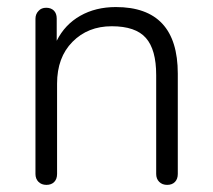

<svg xmlns="http://www.w3.org/2000/svg" viewBox="-20 -517 601 542"><path d="M481.9 -309.1V-25.9Q481.9 -11.7 473.9 -3.4Q465.8 4.9 451.9 4.9Q438 4.9 429.4 -3.7Q420.9 -12.2 420.9 -25.9V-305.2Q420.9 -377 391.8 -409.9Q362.8 -442.9 295.4 -442.9Q228 -442.9 184.6 -398.9Q141.1 -355 141.1 -280.8V-25.9Q141.1 -11.7 133.1 -3.4Q125 4.9 111.1 4.9Q97.2 4.9 88.6 -3.7Q80.1 -12.2 80.1 -25.9V-463.9Q80.1 -477.5 88.9 -486.3Q96.7 -495.1 110.4 -495.1Q124 -495.1 132.1 -487.1Q140.1 -479 140.1 -464.8V-401.9Q163.1 -447.8 206.5 -472.4Q250 -497.1 307.1 -497.1Q481.9 -497.1 481.9 -309.1Z"/></svg>

Font: Nunito-Light
Style: Regular
Weight: 300
Designer: Vernon Adams
Foundry: newtypography
Version: Version 3.000